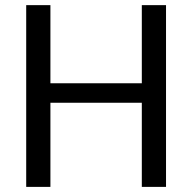

<svg xmlns="http://www.w3.org/2000/svg" viewBox="-20 -731 753 751"><path d="M629.4 -710.9V0H534.7V-329.1H177.2V0H82.5V-710.9H177.2V-405.3H534.7V-710.9Z"/></svg>

Font: Heebo
Style: Regular
Weight: 400
Designer: Oded Ezer
Foundry: Meir Sadan
Version: Version 2.001; ttfautohint (v1.5.14-ce02) -l 8 -r 50 -G 200 